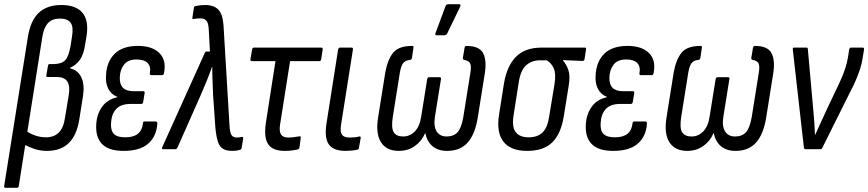

<svg xmlns="http://www.w3.org/2000/svg" viewBox="-21 -715 4160 920"><path d="M5 185Q-2 185 -1 176L112 -534Q124 -614 163.5 -652.5Q203 -691 273 -691Q342 -691 373.5 -654.5Q405 -618 394 -544L387 -502Q380 -454 361.5 -428Q343 -402 314 -390V-388Q352 -379 368.5 -345Q385 -311 377 -257L359 -143Q347 -67 308.5 -29.5Q270 8 204 8Q171 8 142 -2Q113 -12 91 -25L101 -90Q121 -75 147 -66Q173 -57 199 -57Q238 -57 261 -80Q284 -103 291 -154L308 -257Q316 -303 301.5 -324.5Q287 -346 253 -346H208Q199 -346 201 -354L209 -400Q210 -408 217 -408H235Q274 -408 291.5 -426.5Q309 -445 318 -500L324 -540Q332 -586 317.5 -606Q303 -626 266 -626Q229 -626 209 -604.5Q189 -583 182 -539L69 176Q68 185 59 185Z M571 8Q501 8 469 -24Q437 -56 440 -116Q442 -166 467.5 -202.5Q493 -239 541 -249V-251Q512 -262 498 -289.5Q484 -317 487 -354Q490 -419 528 -457Q566 -495 640 -495Q708 -495 742.5 -461Q777 -427 765 -366Q764 -355 756 -355H703Q696 -355 697 -365Q703 -396 686.5 -413Q670 -430 633 -430Q592 -430 573 -405Q554 -380 553 -344Q552 -311 568 -294.5Q584 -278 619 -278H665Q674 -278 672 -269L665 -226Q663 -217 656 -217H605Q558 -217 535.5 -192.5Q513 -168 511 -124Q509 -89 525 -73Q541 -57 580 -57Q618 -57 639 -73.5Q660 -90 664 -124Q664 -133 672 -133H725Q733 -133 733 -123Q729 -62 689.5 -27Q650 8 571 8Z M1092 8Q1064 8 1047.5 -2Q1031 -12 1023 -36.5Q1015 -61 1011 -103L1000 -261Q999 -296 997.5 -327Q996 -358 996 -395H995Q982 -358 969.5 -327.5Q957 -297 942 -262L829 -7Q825 0 819 0H761Q752 0 757 -11L960 -461Q963 -468 969 -468H985L979 -578Q977 -607 967 -617Q957 -627 938 -627Q924 -627 907 -624Q903 -623 901.5 -625Q900 -627 901 -631L908 -677Q909 -685 916 -686Q938 -691 962 -691Q1004 -691 1025 -669Q1046 -647 1050 -594L1079 -109Q1081 -78 1089 -67Q1097 -56 1113 -56Q1118 -56 1124 -56.5Q1130 -57 1137 -59Q1146 -60 1144 -51L1137 -7Q1136 2 1128 3Q1119 6 1109.5 7Q1100 8 1092 8Z M1343 8Q1305 8 1282.5 -6Q1260 -20 1253 -50Q1246 -80 1253 -127L1299 -422H1186Q1178 -422 1179 -431L1187 -478Q1189 -487 1196 -487H1518Q1527 -487 1525 -477L1518 -431Q1517 -422 1508 -422H1369L1321 -118Q1316 -84 1326 -70Q1336 -56 1360 -56Q1375 -56 1389 -58Q1403 -60 1414 -62Q1421 -63 1420 -54L1414 -8Q1413 -2 1406 1Q1393 4 1377 6Q1361 8 1343 8Z M1635 8Q1578 8 1555.5 -22Q1533 -52 1543 -121L1599 -477Q1601 -487 1609 -487H1663Q1672 -487 1670 -477L1613 -116Q1608 -82 1618 -69Q1628 -56 1654 -56Q1666 -56 1678 -57Q1690 -58 1700 -61Q1709 -63 1707 -52L1699 -7Q1698 1 1692 2Q1680 5 1664.5 6.5Q1649 8 1635 8Z M1890 8Q1831 8 1804.5 -33.5Q1778 -75 1791 -154L1825 -367Q1836 -429 1862.5 -462Q1889 -495 1954 -495Q1962 -495 1960 -486L1953 -438Q1951 -428 1944 -428Q1920 -426 1910 -411.5Q1900 -397 1895 -367L1861 -154Q1853 -102 1865.5 -81.5Q1878 -61 1911 -61Q1943 -61 1966.5 -85Q1990 -109 1997 -155L2026 -336Q2028 -345 2035 -345H2085Q2094 -345 2092 -336L2063 -155Q2056 -109 2071.5 -85Q2087 -61 2119 -61Q2153 -61 2171.5 -81.5Q2190 -102 2199 -154L2233 -367Q2238 -397 2232 -410.5Q2226 -424 2203 -428Q2196 -430 2197 -438L2205 -486Q2207 -495 2214 -495Q2275 -495 2293.5 -461Q2312 -427 2302 -363L2268 -150Q2255 -71 2219.5 -31.5Q2184 8 2121 8Q2078 8 2051.5 -14.5Q2025 -37 2017 -77H2016Q2000 -39 1967 -15.5Q1934 8 1890 8ZM2070 -546Q2066 -546 2065 -549.5Q2064 -553 2066 -557L2114 -686Q2116 -691 2119.5 -693Q2123 -695 2129 -695H2178Q2184 -695 2185 -691.5Q2186 -688 2184 -683L2122 -555Q2118 -546 2107 -546Z M2505 8Q2426 8 2391.5 -36Q2357 -80 2370 -164L2394 -316Q2408 -399 2451.5 -443Q2495 -487 2575 -487H2781Q2789 -487 2787 -478L2780 -432Q2778 -423 2771 -423L2676 -427V-426Q2693 -407 2702.5 -379Q2712 -351 2704 -304L2681 -161Q2668 -76 2626.5 -34Q2585 8 2505 8ZM2512 -57Q2555 -57 2579 -80.5Q2603 -104 2611 -160L2636 -312Q2644 -363 2632 -388.5Q2620 -414 2599 -426H2567Q2527 -426 2500.5 -402.5Q2474 -379 2465 -323L2440 -163Q2431 -107 2450 -82Q2469 -57 2512 -57Z M2917 8Q2847 8 2815 -24Q2783 -56 2786 -116Q2788 -166 2813.5 -202.5Q2839 -239 2887 -249V-251Q2858 -262 2844 -289.5Q2830 -317 2833 -354Q2836 -419 2874 -457Q2912 -495 2986 -495Q3054 -495 3088.5 -461Q3123 -427 3111 -366Q3110 -355 3102 -355H3049Q3042 -355 3043 -365Q3049 -396 3032.5 -413Q3016 -430 2979 -430Q2938 -430 2919 -405Q2900 -380 2899 -344Q2898 -311 2914 -294.5Q2930 -278 2965 -278H3011Q3020 -278 3018 -269L3011 -226Q3009 -217 3002 -217H2951Q2904 -217 2881.5 -192.5Q2859 -168 2857 -124Q2855 -89 2871 -73Q2887 -57 2926 -57Q2964 -57 2985 -73.5Q3006 -90 3010 -124Q3010 -133 3018 -133H3071Q3079 -133 3079 -123Q3075 -62 3035.5 -27Q2996 8 2917 8Z M3272 8Q3213 8 3186.5 -33.5Q3160 -75 3173 -154L3207 -367Q3218 -429 3244.5 -462Q3271 -495 3336 -495Q3344 -495 3342 -486L3335 -438Q3333 -428 3326 -428Q3302 -426 3292 -411.5Q3282 -397 3277 -367L3243 -154Q3235 -102 3247.5 -81.5Q3260 -61 3293 -61Q3325 -61 3348.5 -85Q3372 -109 3379 -155L3408 -336Q3410 -345 3417 -345H3467Q3476 -345 3474 -336L3445 -155Q3438 -109 3453.5 -85Q3469 -61 3501 -61Q3535 -61 3553.5 -81.5Q3572 -102 3581 -154L3615 -367Q3620 -397 3614 -410.5Q3608 -424 3585 -428Q3578 -430 3579 -438L3587 -486Q3589 -495 3596 -495Q3657 -495 3675.5 -461Q3694 -427 3684 -363L3650 -150Q3637 -71 3601.5 -31.5Q3566 8 3503 8Q3460 8 3433.5 -14.5Q3407 -37 3399 -77H3398Q3382 -39 3349 -15.5Q3316 8 3272 8Z M3839 0Q3832 0 3831 -8L3778 -476Q3776 -487 3784 -487H3843Q3850 -487 3850 -479L3876 -188Q3879 -158 3881 -128.5Q3883 -99 3884 -69H3885Q3899 -99 3912.5 -129Q3926 -159 3940 -189L3996 -307Q4008 -332 4016.5 -353Q4025 -374 4031.5 -395Q4038 -416 4042 -440L4048 -477Q4050 -487 4057 -487H4112Q4121 -487 4119 -477L4113 -440Q4109 -412 4100.5 -385.5Q4092 -359 4080.5 -332Q4069 -305 4052 -273L3919 -6Q3916 0 3910 0Z"/></svg>

Font: Sofia Sans Condensed
Style: Italic
Weight: 400
Italic angle: -9°
Designer: Botio Nikoltchev, Ani Petrova
Foundry: lettersoup
Version: Version 4.101